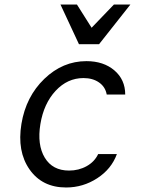

<svg xmlns="http://www.w3.org/2000/svg" viewBox="-20 -821 640 851"><path d="M415 -138H498Q474 -72 411 -31Q348 10 273 10Q167 10 111 -70Q55 -150 75 -272Q95 -393 176.5 -471.5Q258 -550 363 -550Q439 -550 487 -509Q535 -468 535 -402H453Q447 -436 419 -455.5Q391 -475 350 -475Q279 -475 226.5 -418.5Q174 -362 159 -271Q144 -179 178.5 -122Q213 -65 286 -65Q329 -65 364 -84.5Q399 -104 415 -138ZM330 -625 248 -801H321L386 -698L485 -801H558L419 -625Z"/></svg>

Font: CommitMono
Style: Italic
Weight: 400
Monospace: yes
Designer: Eigil Nikolajsen
Foundry: Eigil Nikolajsen
Version: Version 1.143